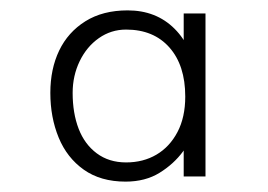

<svg xmlns="http://www.w3.org/2000/svg" viewBox="-20 -741 517 370"><path d="M222 -391Q174 -391 141.5 -414Q109 -437 93 -476Q77 -515 77 -562Q77 -608 94 -643.5Q111 -679 144.5 -700Q178 -721 226 -721Q281 -721 316.5 -685.5Q352 -650 357 -592L334 -628V-715H376V-401H334V-474L357 -497Q351 -474 333 -449.5Q315 -425 287.5 -408Q260 -391 222 -391ZM223 -428Q256 -428 281.5 -443Q307 -458 322 -486.5Q337 -515 337 -555Q337 -615 306.5 -649.5Q276 -684 223 -684Q194 -684 170.5 -667.5Q147 -651 133.5 -623Q120 -595 120 -562Q120 -523 131.5 -493Q143 -463 166.5 -445.5Q190 -428 223 -428Z"/></svg>

Font: Lexend Peta ExtraLight
Style: Regular
Weight: 250
Version: Version 1.007